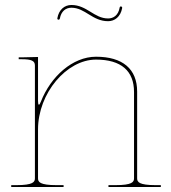

<svg xmlns="http://www.w3.org/2000/svg" viewBox="-20 -750 685 770"><path d="M466 -724C461.5 -725 460 -721 460 -720C454.5 -688 434.5 -676 413.5 -676C357.5 -676 328.5 -730 266.5 -730C238.5 -730 216 -711 210 -677C209 -672.5 213 -671 214 -671C215 -671 219 -671 220 -675.5C225.5 -705.5 244 -719 266.5 -719C321.5 -719 350 -665 413.5 -665C439.5 -665 463.5 -682 470 -718C470 -719 470.5 -723 466 -724ZM55 -520V-512.5H67.5C106 -512.5 120 -506 120 -487.5V-35C120 -20.5 113.5 -7.5 45 -7.5H25V0H235V-7.5H207.5C139 -7.5 132.5 -20.5 132.5 -35V-231C132.5 -376 247 -511 365 -511C466 -511 517.5 -465.5 517.5 -381V-35C517.5 -20.5 511 -7.5 442.5 -7.5H415V0H625V-7.5H605C536.5 -7.5 530 -20.5 530 -35V-382.5C530 -473.5 472 -522.5 365 -522.5C271.5 -522.5 183.5 -443.5 144 -342.5C140.5 -333.5 138 -330 136 -330C133.5 -330 132.5 -337 132.5 -345.5V-521.5L67.5 -520Z"/></svg>

Font: Znikomit
Style: Regular
Weight: 100
Designer: gluk
Foundry: gluk
Version: Version 0.55